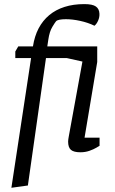

<svg xmlns="http://www.w3.org/2000/svg" viewBox="-20 -731 554 927"><path d="M35 175.6 130.1 -450.6H53.9V-482.4L68.2 -507H139.1Q146.7 -556.5 166.6 -594.3Q186.6 -632.1 217.9 -658.1Q249.2 -684.1 291.5 -697.6Q333.9 -711.2 387.1 -711.2Q426.8 -711.2 443 -699.6Q459.2 -688.1 460.1 -664.9Q461 -648 453.8 -631.6Q446.6 -615.1 436.1 -606.7Q404.8 -622 367.3 -630.1Q329.8 -638.3 298.2 -638.3Q280 -638.3 267.3 -635.8Q254.7 -633.3 250.5 -628.1Q246.4 -623.7 232.7 -601.2Q219 -578.8 213.3 -539.7L208.4 -507H449.4V-431.6L388.2 -66.2H460.7V-27.1Q458.6 -26 445.4 -18Q432.1 -10 411.9 -2.9Q391.7 4.2 368.2 4.2Q336.2 4.2 322.5 -7.5Q308.9 -19.2 308.9 -47.4Q308.9 -51.4 309.8 -58.5Q310.6 -65.6 311.8 -70.8L378 -433.8L302.7 -450.6H202L114.6 164.6Z"/></svg>

Font: Faustina Light
Style: Italic
Weight: 300
Italic angle: -8°
Designer: Alfonso Garcia
Foundry: http://www.omnibus-type.com
Version: Version 1.200